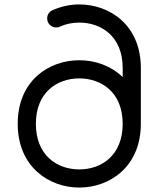

<svg xmlns="http://www.w3.org/2000/svg" viewBox="-20 -828 733 867"><path d="M616 -521C616 -716 474 -808 338 -808C296 -808 256 -799 217 -782C202 -775 193 -761 193 -745C193 -722 211 -704 234 -704C241 -704 246 -705 251 -708C278 -720 307 -726 338 -726C438 -726 534 -663 534 -521V-480C481 -531 410 -556 338 -556C201 -556 60 -464 60 -269C60 -74 202 19 338 19C474 19 616 -74 616 -269ZM338 -63C238 -63 142 -126 142 -269C142 -411 238 -474 338 -474C438 -474 534 -411 534 -269C534 -126 438 -63 338 -63Z"/></svg>

Font: Fabada
Style: Regular
Weight: 400
Designer: deFharo
Foundry: deFharo.com
Version: Version 4.000 2011 initial release